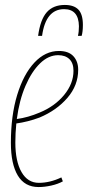

<svg xmlns="http://www.w3.org/2000/svg" viewBox="-20 -746 355 776"><path d="M234 -13Q214 -2 187 4Q160 10 136 10Q80 10 52 -36.5Q24 -83 24 -169Q24 -279 49.5 -362.5Q75 -446 119 -493Q163 -540 218 -540Q257 -540 276.5 -519Q296 -498 296 -464Q296 -401 252.5 -350.5Q209 -300 140 -271Q116 -262 92 -256Q68 -250 46 -247Q42 -209 42 -170Q42 -94 67 -50.5Q92 -7 137 -7Q182 -7 228 -29ZM215 -523Q176 -523 142 -490Q108 -457 83 -399Q58 -341 48 -265Q93 -271 140 -291Q201 -316 239 -362Q277 -408 277 -460Q277 -491 260.5 -507Q244 -523 215 -523ZM242 -726Q279 -726 297 -707Q315 -688 315 -645Q315 -618 310 -601H295Q299 -617 299 -640Q298 -709 239 -709Q165 -709 150 -601H134Q143 -667 169 -696.5Q195 -726 242 -726Z"/></svg>

Font: Georama Condensed Thin
Style: Italic
Weight: 100
Width: 3
Italic angle: -9°
Designer: Jean-Baptiste Levee
Foundry: Production Type
Version: Version 1.000